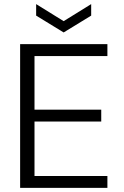

<svg xmlns="http://www.w3.org/2000/svg" viewBox="-20 -915 602 935"><path d="M78 0V-700H503V-642H148V-381H473V-323H148V-58H503V0ZM290 -757 156 -839V-895L290 -812L424 -895V-839Z"/></svg>

Font: DM Sans Light
Style: Regular
Weight: 300
Designer: Colophon Foundry, Jonny Pinhorn
Foundry: Colophon Foundry
Version: Version 4.004; ttfautohint (v1.8.4.7-5d5b)